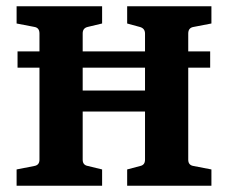

<svg xmlns="http://www.w3.org/2000/svg" viewBox="-20 -593 728 613"><path d="M36 -429H651V-377H36ZM655 -518 598 -507Q581 -504.3 581 -486V-83Q581 -65.6 598 -63L655 -52V0H386V-52L427.3 -63Q443 -66 443 -83.2V-237H244V-83Q244 -65.7 261 -63L306 -52V0H33V-52L89 -63Q106 -65.6 106 -83V-486Q106 -504.3 90 -507L33 -518V-573H306V-518L260.4 -507.1Q244 -503.5 244 -486.3V-304H443V-485.7Q443 -502 427.3 -506.7L386 -518V-573H655Z"/></svg>

Font: Rasa
Style: Regular
Weight: 400
Designer: Anna Giedrys (Yrsa+Rasa design), David Brezina (Yrsa art-direction, Rasa art-direction, design)
Foundry: Rosetta Type Foundry
Version: Version 2.004